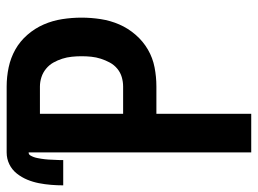

<svg xmlns="http://www.w3.org/2000/svg" viewBox="-156 -656 775 577"><g transform="rotate(-90 231.5 -367.5)"><path d="M62 0H178V-285H260Q289 -285 317.5 -290.5Q346 -296 371 -310.5Q396 -325 415.5 -347.5Q435 -370 446.5 -396.5Q458 -423 462.5 -452Q467 -481 467 -510Q467 -539 462.5 -568Q458 -597 446.5 -623.5Q435 -650 415.5 -672.5Q396 -695 371 -709Q346 -723 317.5 -729Q289 -735 260 -735H62Q43 -735 26.5 -727Q10 -719 -1.5 -704.5Q-13 -690 -20 -673Q-27 -656 -30.5 -638Q-34 -620 -35.5 -601.5Q-37 -583 -37 -565H39Q39 -571 39 -576.5Q39 -582 39.5 -587.5Q40 -593 40 -598.5Q40 -604 40.5 -609.5Q41 -615 41.5 -620.5Q42 -626 43 -631.5Q44 -637 45 -642.5Q46 -648 48 -653.5Q50 -659 53 -664Q56 -669 62 -669ZM260 -385H178V-635H260Q274 -635 288 -630.5Q302 -626 313.5 -616.5Q325 -607 332 -594.5Q339 -582 343.5 -568Q348 -554 349.5 -539Q351 -524 351 -510Q351 -495 349.5 -480.5Q348 -466 343.5 -452Q339 -438 332 -425Q325 -412 313.5 -402.5Q302 -393 288 -389Q274 -385 260 -385Z"/></g></svg>

Font: Iosevka SS09
Style: Bold
Weight: 700
Monospace: yes
Designer: Belleve Invis
Foundry: Belleve Invis
Version: Version 5.2.1; ttfautohint (v1.8.3)